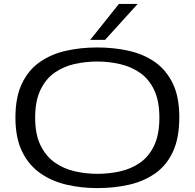

<svg xmlns="http://www.w3.org/2000/svg" viewBox="-20 -953 996 983"><path d="M478 10Q394 10 318.5 -8Q243 -26 184.5 -67.5Q126 -109 92.5 -178.5Q59 -248 59 -351Q59 -455 92 -524.5Q125 -594 182.5 -634.5Q240 -675 315.5 -692.5Q391 -710 478 -710Q563 -710 639 -693Q715 -676 773 -635.5Q831 -595 864.5 -526Q898 -457 898 -353Q898 -246 865 -175.5Q832 -105 773.5 -64.5Q715 -24 639.5 -7Q564 10 478 10ZM478 -63Q537 -63 594 -75.5Q651 -88 696.5 -119.5Q742 -151 769 -207.5Q796 -264 796 -350Q796 -437 769 -493Q742 -549 696.5 -580.5Q651 -612 594 -625Q537 -638 478 -638Q419 -638 362.5 -625.5Q306 -613 260.5 -581.5Q215 -550 187.5 -493.5Q160 -437 160 -350Q160 -265 187.5 -209Q215 -153 260.5 -121Q306 -89 362.5 -76Q419 -63 478 -63ZM442 -749 589 -933H685L518 -749Z"/></svg>

Font: Georama Extended
Style: Regular
Weight: 400
Width: 7
Designer: Jean-Baptiste Levee
Foundry: Production Type
Version: Version 1.000